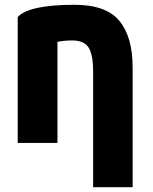

<svg xmlns="http://www.w3.org/2000/svg" viewBox="-20 -576 640 802"><path d="M54 21V-505Q102 -556 291 -556Q424 -556 479 -488.5Q534 -421 534 -295V206H369V-276Q369 -348 350 -377.5Q331 -407 282 -407Q246 -407 220 -401V21Z"/></svg>

Font: Repo
Style: ExtraBold
Weight: 800
Designer: Stefan Peev
Foundry: Context Ltd
Version: Version 001.000